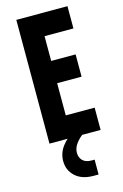

<svg xmlns="http://www.w3.org/2000/svg" viewBox="-147 -813 720 1124"><g transform="rotate(-15 213.5 -250.5)"><path d="M383 -750V-615H208V-465H356V-330H208V-135H383V0H73V-750ZM274 249Q203 249 163.5 212.2Q124 175.5 124 120Q124 71 154.8 30.5Q185.5 -10 244 -45H271V0Q243.5 22.5 228.8 45.5Q214 68.5 214 94Q214 122.5 232.2 140.8Q250.5 159 284 159H304V249Z"/></g></svg>

Font: Mohave Light
Style: Bold
Weight: 700
Version: Version 2.003